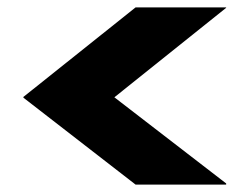

<svg xmlns="http://www.w3.org/2000/svg" viewBox="-20 -598 675 517"><path d="M43 -336V-337L345 -578H589V-577L288 -336ZM345 -101 43 -335V-336H288L589 -104V-101Z"/></svg>

Font: Foldit ExtraBold
Style: Regular
Weight: 800
Version: Version 1.003